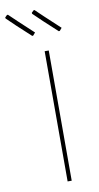

<svg xmlns="http://www.w3.org/2000/svg" viewBox="-143 -883 477 925"><g transform="rotate(-10 95.5 -420.5)"><path d="M80 -734 69 -721 64 -720Q-13 -790 -48 -825L-49 -830L-39 -840L-34 -841Q-11 -818 80 -734ZM210 -734 199 -721 194 -720Q117 -790 82 -825L81 -830L91 -840L96 -841Q119 -818 210 -734ZM130 -637V0H110V-637Z"/></g></svg>

Font: Alegreya Sans SC Thin
Style: Regular
Weight: 100
Designer: Juan Pablo del Peral
Foundry: Huerta Tipografica
Version: Version 2.007